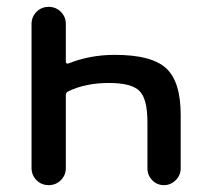

<svg xmlns="http://www.w3.org/2000/svg" viewBox="-20 -540 609 560"><path d="M72 -50V-470Q72 -491 86.5 -505.5Q101 -520 122 -520Q143 -520 157.5 -505.5Q172 -491 172 -470V-360Q172 -353 180 -355Q242 -380 315 -380Q422 -380 464.5 -341Q507 -302 507 -205V-49Q507 -29 492.5 -14.5Q478 0 458 0Q438 0 424 -14.5Q410 -29 410 -49V-184Q410 -252 386.5 -275Q363 -298 298 -298Q230 -298 180 -274Q172 -271 172 -262V-50Q172 -29 157.5 -14.5Q143 0 122 0Q101 0 86.5 -14.5Q72 -29 72 -50Z"/></svg>

Font: Rounded Mplus 1c Medium
Style: Regular
Weight: 500
Version: Version 1.059.20150529